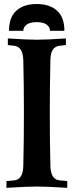

<svg xmlns="http://www.w3.org/2000/svg" viewBox="-20 -923 367 945"><path d="M11.7 1.5V-31.7L49.8 -35.2H49.3Q93.3 -38.6 94.7 -106.9Q97.7 -231 97.7 -366.2Q97.7 -501.5 94.7 -625.5Q93.3 -692.9 49.3 -697.8L18.6 -701.2V-733.9Q113.8 -727.5 161.6 -727.5Q210 -727.5 304.2 -733.9V-701.2L273.9 -697.8Q251 -695.3 239.7 -678Q228.5 -660.6 228 -625.5Q225.1 -501.5 225.1 -366.2Q225.1 -231 228 -106.9Q229.5 -38.6 273.9 -35.2H273.4Q276.4 -35.2 292.2 -33.7Q308.1 -32.2 311 -31.7V1.5Q208.5 -4.9 161.6 -4.9Q115.2 -4.9 11.7 1.5ZM94.7 -771.5H24.4Q24.4 -838.4 60.8 -870.8Q97.2 -903.3 160.6 -903.3Q224.1 -903.3 260.5 -870.8Q296.9 -838.4 296.9 -771.5H226.1Q226.1 -789.1 210.2 -801.5Q194.3 -814 160.6 -814Q127 -814 110.8 -801.5Q94.7 -789.1 94.7 -771.5Z"/></svg>

Font: Flanker
Style: Bold
Weight: 700
Designer: Flanker
Foundry: Flanker
Version: Version 2.021